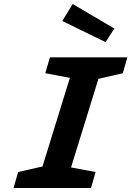

<svg xmlns="http://www.w3.org/2000/svg" viewBox="-20 -942 658 962"><path d="M553.2 -798.8 508.8 -731 292 -836.9 344.2 -921.9ZM70.8 -80.1 192.9 -107.9 330.1 -551.8 207 -575.2 230 -654.8H618.2L595.2 -575.2L473.1 -546.9L335.9 -103L459 -80.1L436 0H47.9Z"/></svg>

Font: IntelOne Mono Bold
Style: Italic
Weight: 700
Italic angle: -16°
Designer: Fred Shallcrass
Foundry: Frere-Jones Type LLC
Version: Version 1.200;hotconv 1.1.0;makeotfexe 2.6.0;FJTRelease1.2